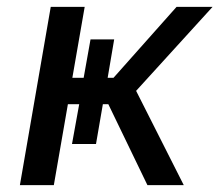

<svg xmlns="http://www.w3.org/2000/svg" viewBox="-20 -540 640 560"><path d="M410 0H516L377 -275L600 -520H495L311 -313H294L313 -425H244L224 -313H191L227 -520H128L38 0H137L178 -236H211L190 -120H260L280 -236H296Z"/></svg>

Font: Fixel Display 20240404 Medium
Style: Italic
Weight: 500
Italic angle: -10°
Designer: AlfaBravo + MacPaw
Foundry: Kyrylo Tkachov, Marchela Mozhyna, Serhii Makarenko, Maria Weinstein, Zakhar Kryvoshyya
Version: Version 1.211;Glyphs 3.2 (3225)